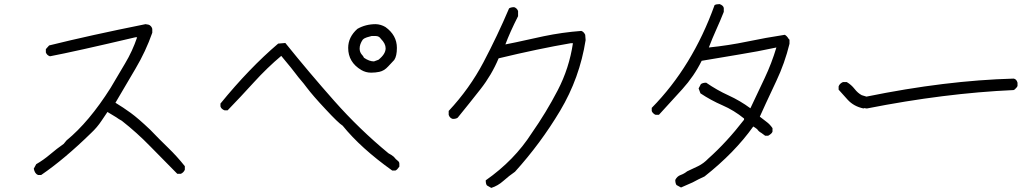

<svg xmlns="http://www.w3.org/2000/svg" viewBox="-20 -824 5040 938"><path d="M181 31H166Q150 25 145 0L157 -22Q192 -42 225 -70Q258 -98 291 -121L305 -138Q415 -228 520 -394Q555 -454 591 -514Q627 -574 650 -642H642Q345 -572 224 -549Q209 -554 204 -568V-584L220 -602Q417 -651 691 -706Q699 -705 705.5 -703.5Q712 -702 718 -695Q724 -688 724 -680V-664Q692 -573 642.5 -489.5Q593 -406 544 -322Q582 -299 618.5 -272.5Q655 -246 714 -190Q758 -144 801.5 -102Q845 -60 883 -12V5Q878 18 864 25H846Q780 -41 714.5 -108.5Q649 -176 575 -234Q560 -242 548 -251L505 -277L476 -234Q455 -202 425 -174Q294 -46 181 31Z M1912 9H1896Q1743 -100 1654 -210Q1633 -223 1570 -291Q1509 -356 1478 -397Q1464 -416 1450.5 -431.5Q1437 -447 1426 -462Q1415 -477 1401 -494Q1377 -522 1354 -551Q1285 -493 1220 -421.5Q1155 -350 1092 -285H1077Q1061 -291 1057 -304V-318Q1198 -491 1339 -611L1374 -614Q1490 -470 1613 -331Q1736 -192 1878 -75Q1892 -68 1904 -58Q1913 -46 1925 -37Q1931 -32 1931 -24V-10Q1920 6 1912 9ZM1807 -524 1829 -532Q1864 -560 1864 -588Q1864 -611 1841 -634Q1832 -648 1816 -648H1795Q1784 -645 1772 -641.5Q1760 -638 1752 -630Q1737 -608 1737 -587Q1737 -570 1747 -558Q1755 -550 1758 -542Q1784 -524 1807 -524ZM1793 -469Q1767 -469 1745 -482Q1681 -520 1681 -590Q1681 -643 1726 -683Q1766 -706 1816 -706Q1841 -705 1863 -692Q1919 -652 1919 -590Q1919 -550 1906 -531L1876 -499Q1857 -478 1833 -473Q1814 -469 1793 -469Z M2380 94 2359 82Q2353 75 2353 57Q2493 -41 2578 -174Q2648 -274 2704.5 -382.5Q2761 -491 2779 -613H2769Q2611 -586 2416 -539Q2382 -458 2327.5 -388.5Q2273 -319 2216 -249Q2208 -243 2192 -243Q2177 -247 2172 -263V-282Q2274 -391 2342 -520Q2410 -649 2467 -783Q2476 -789 2492 -789Q2506 -784 2511 -770V-745Q2471 -666 2449 -607Q2455 -607 2636 -647Q2727 -666 2820 -673Q2832 -669 2839 -654L2841 -628Q2812 -443 2716.5 -283Q2621 -123 2496 15Q2467 35 2439.5 59.5Q2412 84 2380 94Z M3307 92 3285 80Q3279 71 3279 55Q3288 37 3305 31Q3322 25 3337 13Q3364 1 3391 -12.5Q3418 -26 3440 -49Q3530 -129 3615 -239V-245Q3566 -285 3509.5 -309.5Q3453 -334 3402 -368L3393 -392L3404 -413Q3413 -420 3430 -420Q3482 -384 3539 -358Q3596 -332 3646 -295Q3681 -369 3715.5 -442Q3750 -515 3773 -592Q3680 -572 3589.5 -557.5Q3499 -543 3408 -527Q3371 -452 3313.5 -388.5Q3256 -325 3199 -263H3183Q3177 -265 3171 -271Q3165 -277 3164 -282V-297Q3363 -499 3471 -799Q3479 -804 3496 -804Q3514 -797 3516 -785V-766Q3499 -723 3479.5 -680Q3460 -637 3443 -592Q3540 -602 3631 -621Q3722 -640 3814 -654Q3824 -649 3833 -634L3837 -630V-610Q3814 -516 3773 -429Q3710 -295 3692 -254Q3708 -241 3724.5 -229Q3741 -217 3754 -198V-181Q3751 -171 3733 -161H3718L3699 -175Q3687 -181 3679 -193Q3669 -201 3660 -206Q3569 -78 3422 38Q3393 51 3364 67Q3336 80 3307 92Z M4215 -294 4201 -296 4199 -294Q4151 -304 4121 -337L4077 -386V-402Q4082 -416 4098 -423H4117Q4139 -410 4155 -389.5Q4171 -369 4190 -359L4213 -352Q4600 -431 4932 -440Q4946 -438 4951 -420V-404Q4949 -398 4943 -393Q4938 -386 4932 -384Q4595 -369 4215 -294Z"/></svg>

Font: Yozai
Style: Regular
Weight: 400
Designer: LXGW / Y.OzVox
Foundry: LXGW / Y.OzVox
Version: Version 0.861;October 22, 2024